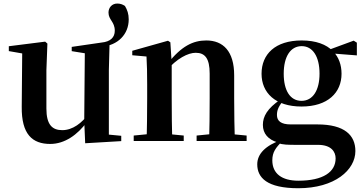

<svg xmlns="http://www.w3.org/2000/svg" viewBox="-20 -774 1999 1054"><path d="M255.7 16.2C336.2 16.2 406.2 -35.2 456 -103H503.2L469.6 -153.8C430.2 -98 378.5 -59.5 321.8 -59.5C267.4 -59.5 234.7 -88.6 234.7 -177.8V-388.7L240.2 -534.8L228 -545.4L28.4 -520.2V-493.5L132 -475.4L102 -497.7L99.3 -187.9C97.6 -37 157.3 16.2 255.7 16.2ZM447.6 12.4 645.6 0.7V-28.5L577.6 -35V-388.7L581.6 -541L537.7 -517.5C626.9 -524.7 686.6 -585.5 686.6 -667.7C686.6 -697.4 678.8 -719.9 665.9 -741.4C651.8 -750.6 639.4 -754.5 623.4 -754.5C595.1 -754.5 575.6 -732.7 575.6 -705C575.6 -664.7 610.1 -655.1 610.1 -605.4C610.1 -569.2 586.8 -545.2 538 -540.5L373.7 -516.6V-493.2L445.6 -481.6L442.4 -111.9V-109.4Z M714 0H988.6V-29.9L882.7 -40.2H819.6L714 -29.9ZM784.2 0H925.6C923.6 -50.2 922.6 -165.6 922.6 -234.8V-428L915.2 -541.7L902.2 -550.4L706.1 -495.2V-470.7L784.2 -463.8C786.9 -415.2 787.9 -376.3 787.9 -310.2V-234.8C787.9 -165.6 786.9 -50.2 784.2 0ZM1059.3 0H1333.9V-29.9L1225.8 -40.2H1163.2L1059.3 -29.9ZM1128 0H1269.2C1267.2 -50.2 1265.5 -162.8 1265.5 -234.8V-360.5C1265.5 -492.9 1204.8 -551.9 1112.5 -551.9C1039.8 -551.9 975.8 -520.8 900.9 -425.7H885.6L890.5 -383.3C951.4 -454.2 1013 -484.2 1054.2 -484.2C1105 -484.2 1131 -454.1 1131 -369.8V-234.8C1131 -162.8 1130 -50.2 1128 0Z M1617.8 259.3C1817.9 259.3 1930.9 158.9 1930.9 55.3C1930.9 -31.4 1872 -91 1722.1 -91H1575.8C1522.3 -91 1500.3 -110.1 1500.3 -143C1500.3 -173.3 1512.2 -193.8 1538.8 -226.5L1519.2 -236.3V-227.3C1447.1 -178.6 1423.1 -134.7 1423.1 -88.6C1423.1 -40.9 1451.5 -7.5 1505.4 8.1V11.6C1533.9 20.9 1559.3 21.2 1610.7 21.2H1725.8C1798.7 21.2 1822.4 59.2 1822.4 95.5C1822.4 169.7 1754.5 218 1618.1 218C1527.9 218 1474.9 179.5 1474.9 106.1C1474.9 61.2 1493.8 36.3 1531.4 -0.8L1528.3 -7.2C1436.5 24.5 1392.2 71.3 1392.2 128C1392.2 200.9 1444.9 259.3 1617.8 259.3ZM1635.3 -189.2C1779.6 -189.2 1854.9 -265.5 1854.9 -369.1C1854.9 -418 1839.4 -459.8 1810.7 -489.8L1806.6 -494C1771.9 -529.8 1714.7 -551.9 1636.1 -551.9C1490.8 -551.9 1415.8 -476.4 1415.8 -369.1C1415.8 -265.5 1490.5 -189.2 1635.3 -189.2ZM1635.1 -220.4C1572.2 -220.4 1537.5 -278.2 1537.5 -369.1C1537.5 -463.7 1574.7 -520.7 1636.3 -520.7C1696 -520.7 1734.1 -464.7 1734.1 -369.4C1734.1 -278.4 1697.5 -220.4 1635.1 -220.4ZM1773.2 -482.9 1939 -469.9V-539.8L1921.6 -550.8L1779.2 -498.4H1773.2Z"/></svg>

Font: Source Han Serif CN VF
Style: Regular
Weight: 250
Designer: Ryoko NISHIZUKA 西塚涼子 (kana & ideographs); Frank Grießhammer (Latin, Greek & Cyrillic); Wenlong ZHANG 张文龙 (bopomofo); San
Foundry: Adobe
Version: Version 2.002;hotconv 1.1.0;makeotfexe 2.6.0